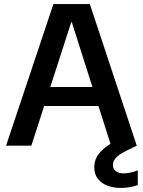

<svg xmlns="http://www.w3.org/2000/svg" viewBox="-20 -720 706 949"><path d="M10 0 244 -700H424L656 0H529L335 -610H332L135 0ZM124 -196 156 -290H501L533 -196ZM576 209Q542 209 512 198Q482 187 464 164.5Q446 142 446 106Q446 79 458.5 55.5Q471 32 500.5 8.5Q530 -15 581 -37L629 -57L656 0L603 26Q567 44 552.5 60.5Q538 77 538 95Q538 115 552.5 126Q567 137 591 137Q606 137 624.5 133Q643 129 661 122V195Q643 201 621 205Q599 209 576 209Z"/></svg>

Font: DM Sans 36pt SemiBold
Style: Regular
Weight: 600
Designer: Colophon Foundry, Jonny Pinhorn
Foundry: Colophon Foundry
Version: Version 4.004;gftools[0.9.30]